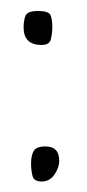

<svg xmlns="http://www.w3.org/2000/svg" viewBox="-20 -445 160 353"><path d="M37.1 -144.5Q37.1 -159.2 42 -167.5Q46.9 -175.8 63.5 -175.8Q88.9 -175.8 88.9 -149.4Q88.9 -136.7 80.1 -124Q71.3 -111.3 56.6 -111.3Q42 -111.3 39.6 -122.1Q37.1 -132.8 37.1 -144.5ZM23.4 -394.5Q23.4 -407.2 26.9 -416Q30.3 -424.8 49.8 -424.8Q70.3 -424.8 73.2 -416.5Q76.2 -408.2 76.2 -395.5Q76.2 -384.8 73.7 -373.5Q71.3 -362.3 56.6 -362.3Q23.4 -362.3 23.4 -394.5Z"/></svg>

Font: Shadows Into Light
Style: Regular
Weight: 400
Designer: Kimberly Geswein
Foundry: Kimberly Geswein
Version: Version 001.000